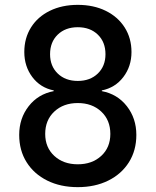

<svg xmlns="http://www.w3.org/2000/svg" viewBox="-20 -760 640 790"><path d="M300 10Q229 10 174.5 -17Q120 -44 89.5 -92.5Q59 -141 59 -205Q59 -273 98 -323Q137 -373 201 -385V-388Q146 -399 113 -443Q80 -487 80 -546Q80 -603 107.5 -647Q135 -691 185 -715.5Q235 -740 300 -740Q365 -740 415 -715.5Q465 -691 493 -647Q521 -603 521 -546Q521 -487 487.5 -443Q454 -399 399 -388V-385Q463 -373 502 -323Q541 -273 541 -205Q541 -141 510.5 -92.5Q480 -44 425.5 -17Q371 10 300 10ZM300 -427Q351 -427 382.5 -457.5Q414 -488 414 -537Q414 -587 382.5 -617.5Q351 -648 300 -648Q249 -648 217.5 -617.5Q186 -587 186 -537Q186 -488 217.5 -457.5Q249 -427 300 -427ZM300 -84Q359 -84 396.5 -118.5Q434 -153 434 -209Q434 -266 396.5 -301Q359 -336 300 -336Q241 -336 203.5 -301Q166 -266 166 -209Q166 -153 203.5 -118.5Q241 -84 300 -84Z"/></svg>

Font: JetBrains Mono SemiBold
Style: Regular
Weight: 472
Monospace: yes
Designer: Philipp Nurullin, Konstantin Bulenkov
Foundry: JetBrains
Version: Version 2.305; ttfautohint (v1.8.4.7-5d5b)